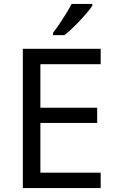

<svg xmlns="http://www.w3.org/2000/svg" viewBox="-20 -964 596 984"><path d="M496 0H97V-714H496V-635H187V-412H478V-334H187V-79H496ZM453 -934Q441 -916 416 -887.5Q391 -859 362.5 -830.5Q334 -802 310 -784H252V-796Q267 -815 284.5 -841Q302 -867 319 -894.5Q336 -922 347 -944H453Z"/></svg>

Font: Noto Sans Ethiopic
Style: Regular
Weight: 400
Designer: Monotype Design Team
Foundry: Monotype Imaging Inc.
Version: Version 2.102; ttfautohint (v1.8.4.7-5d5b)